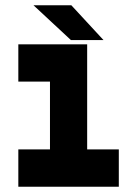

<svg xmlns="http://www.w3.org/2000/svg" viewBox="-20 -708 520 728"><path d="M49.5 0V-141.5H169.5V-398.5H49.5V-540H310.5V-141.5H430.5V0ZM372.5 -556H249L107 -688H250.5Z"/></svg>

Font: Tourney Condensed Black
Style: Regular
Weight: 900
Width: 3
Designer: Tyler Finck
Foundry: Etcetera Type Co
Version: Version 1.010; ttfautohint (v1.8.3)